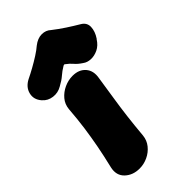

<svg xmlns="http://www.w3.org/2000/svg" viewBox="-286 -842 934 934"><g transform="rotate(-45 181.0 -374.5)"><path d="M82 25Q36 25 6.5 -3Q-23 -31 -13 -77Q3 -144 13 -197Q23 -250 30.5 -303.5Q38 -357 43 -423Q46 -454 65 -476.5Q84 -499 112 -512Q140 -525 170 -525Q214 -525 237.5 -497.5Q261 -470 253 -426Q243 -359 234.5 -305Q226 -251 219.5 -197.5Q213 -144 207 -77Q204 -47 185.5 -24Q167 -1 139.5 12Q112 25 82 25ZM375 -675Q403 -659 402 -629.5Q401 -600 381 -570L379 -568Q362 -541 338 -529.5Q314 -518 290.5 -519Q267 -520 251 -532Q228 -547 215.5 -562Q203 -577 185 -590Q181 -595 173 -590Q151 -577 134 -562Q117 -547 89 -532Q62 -516 31 -520Q0 -524 -19 -546L-21 -548Q-46 -577 -37.5 -611.5Q-29 -646 8 -665Q31 -676 58 -691Q85 -706 110 -722Q135 -738 151 -752Q179 -774 207 -774Q235 -774 254 -756Q282 -734 314 -713Q346 -692 375 -675Z"/></g></svg>

Font: Winky Sans Black
Style: Italic
Weight: 900
Italic angle: -8.97852°
Designer: Simon Atzbach
Foundry: typofactur
Version: Version 1.205